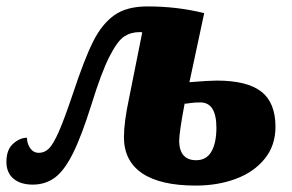

<svg xmlns="http://www.w3.org/2000/svg" viewBox="-21 -568 909 598"><path d="M365 -141Q365 -187 381 -262L422 -467Q420 -468 414 -468Q387 -468 366 -454.5Q345 -441 320 -392Q295 -343 264 -243Q233 -144 206 -90Q179 -36 149.5 -14.5Q120 7 81 7Q43 7 21 -11.5Q-1 -30 -1 -64Q-1 -102 20 -120.5Q41 -139 63 -139Q63 -121 73 -106.5Q83 -92 100 -92Q118 -92 131.5 -105.5Q145 -119 162 -157.5Q179 -196 206 -276Q242 -385 269.5 -439.5Q297 -494 335.5 -521Q374 -548 438 -548Q532 -548 615 -527L569 -312Q629 -317 654 -317Q749 -317 793 -282.5Q837 -248 837 -173Q837 -115 803.5 -73.5Q770 -32 713.5 -11Q657 10 589 10Q478 10 421.5 -28.5Q365 -67 365 -141ZM653 -170Q653 -249 603 -249Q584 -249 571.5 -247Q559 -245 554 -245Q537 -156 537 -127Q539 -69 590 -69Q622 -69 637.5 -96Q653 -123 653 -170Z"/></svg>

Font: Noto Serif NarrowBlack
Style: Italic
Weight: 900
Width: 4
Italic angle: -12°
Designer: Monotype Design Team
Foundry: Monotype Imaging Inc.
Version: Version 1.001